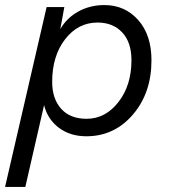

<svg xmlns="http://www.w3.org/2000/svg" viewBox="-37 -528 673 758"><path d="M375 -508Q456 -508 508.5 -449Q561 -390 561 -290Q561 -161 487.5 -75.5Q414 10 304 10Q240 10 195.5 -23.5Q151 -57 137 -113L63 210H-17L147 -500H217L201 -413Q227 -458 273 -483Q319 -508 375 -508ZM305 -59Q379 -59 430.5 -125Q482 -191 482 -290Q482 -361 445.5 -400Q409 -439 348 -439Q271 -439 220 -373Q169 -307 169 -205Q169 -138 204.5 -98.5Q240 -59 305 -59Z"/></svg>

Font: Elaine Sans
Style: Italic
Weight: 400
Italic angle: -13°
Designer: Wei Huang
Foundry: Wei Huang
Version: Version 2.001;December 24, 2019;FontCreator 12.0.0.2547 64-b